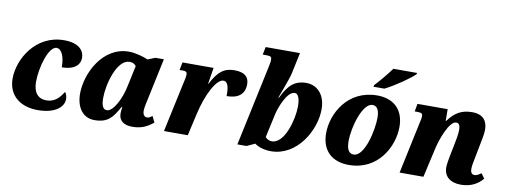

<svg xmlns="http://www.w3.org/2000/svg" viewBox="-62 -1105 3829 1454"><g transform="rotate(10 1852.0 -378.0)"><path d="M265 10C402 10 464 -50 464 -108C464 -133 456 -151 447 -162C420 -118 385 -74 318 -74C252 -74 217 -119 217 -199C217 -310 265 -479 327 -479C367 -479 391 -417 390 -341C495 -341 529 -391 529 -436C529 -497 483 -546 373 -546C154 -546 38 -342 38 -193C38 -57 139 10 265 10Z M702 10C807 10 840 -38 888 -123H894C890 -102 889 -85 889 -74C889 -16 932 10 994 10C1077 10 1119 -24 1154 -50L1131 -97C1115 -86 1107 -79 1091 -79C1073 -79 1058 -93 1058 -125C1058 -151 1071 -206 1076 -228L1141 -535H1076L1019 -512C989 -526 923 -546 871 -546C670 -546 561 -325 561 -169C561 -67 610 10 702 10ZM782 -80C758 -80 739 -99 739 -168C739 -273 792 -471 890 -471C910 -471 929 -463 940 -447L906 -288C886 -186 830 -80 782 -80Z M1320 -391 1236 0H1419L1457 -167C1491 -321 1559 -454 1614 -454C1647 -454 1659 -412 1657 -343C1743 -343 1795 -379 1795 -458C1795 -517 1758 -546 1682 -546C1603 -546 1556 -509 1506 -411H1503L1523 -536H1284L1272 -476H1300C1323 -476 1330 -466 1330 -453C1330 -432 1325 -412 1320 -391Z M2059 10C2260 10 2383 -207 2383 -369C2383 -484 2317 -546 2235 -546C2148 -546 2097 -501 2050 -400H2045C2055 -430 2105 -556 2113 -596L2148 -760H1884L1872 -700H1904C1937 -700 1941 -691 1941 -672C1941 -652 1937 -638 1930 -603L1801 3H1871L1934 -26C1958 -7 2004 10 2059 10ZM2053 -65C2031 -65 2014 -76 2003 -89L2043 -272C2053 -319 2102 -456 2162 -456C2184 -456 2203 -430 2203 -359C2203 -261 2152 -65 2053 -65Z M2740 -606H2824C2898 -642 3016 -724 3045 -756L3048 -766H2865C2834 -723 2779 -656 2743 -619ZM2658 10C2886 10 2987 -193 2987 -339C2987 -485 2894 -546 2781 -546C2555 -546 2448 -350 2448 -197C2448 -59 2534 10 2658 10ZM2681 -74C2646 -74 2626 -102 2626 -168C2626 -277 2682 -469 2758 -469C2790 -469 2811 -443 2811 -380C2811 -283 2765 -74 2681 -74Z M3520 10C3603 10 3657 -28 3687 -66L3660 -103C3639 -88 3625 -80 3609 -80C3589 -80 3578 -95 3578 -122C3578 -149 3585 -177 3592 -214L3611 -313C3618 -349 3629 -397 3629 -432C3629 -492 3601 -546 3511 -546C3431 -546 3379 -517 3326 -445H3324L3323 -536H3091L3080 -476H3104C3137 -476 3141 -466 3141 -450C3141 -433 3136 -412 3132 -396L3048 0H3231L3279 -212C3296 -297 3352 -448 3405 -448C3432 -448 3436 -418 3436 -395C3436 -362 3425 -310 3420 -284L3404 -204C3395 -160 3390 -129 3389 -102C3388 -33 3436 10 3520 10Z"/></g></svg>

Font: Noto Serif SemiCondensed Black
Style: Italic
Weight: 900
Width: 4
Italic angle: -12°
Designer: Monotype Design Team
Foundry: Monotype Imaging Inc.
Version: Version 2.014